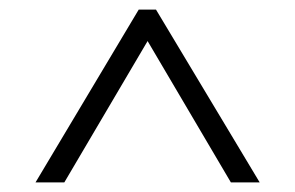

<svg xmlns="http://www.w3.org/2000/svg" viewBox="-20 -720 615 400"><path d="M269 -700H305L521 -340H461L276 -654H299L114 -340H54Z"/></svg>

Font: Pathway Extreme 28pt Light
Style: Regular
Weight: 300
Designer: Eduardo Rodriguez Tunni
Foundry: Eduardo Rodriguez Tunni
Version: Version 1.001;gftools[0.9.26]